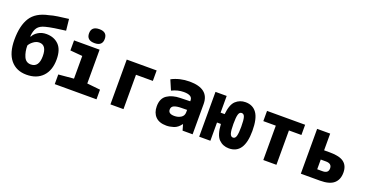

<svg xmlns="http://www.w3.org/2000/svg" viewBox="-33 -1496 4267 2226"><g transform="rotate(20 2100.0 -383.0)"><path d="M568 -276Q568 -397 510 -455Q452 -513 357 -513Q300 -513 256.5 -486Q213 -459 196 -423H189Q194 -494 221.5 -532.5Q249 -571 315 -587Q351 -597 422.5 -608.5Q494 -620 557 -627L542 -767Q466 -758 408.5 -749.5Q351 -741 309 -728Q155 -697 92 -598Q29 -499 29 -325Q29 -162 100.5 -76Q172 10 298 10Q424 10 496 -65.5Q568 -141 568 -276ZM193 -312Q207 -340 241.5 -366Q276 -392 314 -392Q404 -392 404 -257Q404 -119 305 -119Q244 -119 218.5 -177.5Q193 -236 193 -312Z M1011 -690Q1011 -776 915 -776Q817 -776 817 -690Q817 -604 915 -604Q1011 -604 1011 -690ZM1160 0V-119L997 -136V-553H682V-429L833 -416V-136L645 -119V0Z M1493 0V-424H1701V-553H1332V0Z M1998 -179Q1998 -216 2031.5 -229.5Q2065 -243 2120 -243L2189 -244V-215Q2189 -171 2154 -149Q2119 -127 2073 -127Q1998 -127 1998 -179ZM2198 -71H2202L2222 0H2346V-374Q2346 -563 2105 -563Q1985 -563 1885 -511L1937 -390Q2009 -426 2084 -426Q2189 -426 2189 -363V-350L2068 -347Q1970 -345 1907 -303Q1844 -261 1844 -164Q1844 -84 1889.5 -37Q1935 10 2024 10Q2065 10 2113 -5Q2161 -20 2198 -71Z M2795 10Q2984 10 2984 -273Q2984 -424 2936 -492Q2888 -560 2797 -560Q2727 -560 2677 -514Q2627 -468 2615 -347H2565V-553H2427V0H2565V-225H2613Q2621 -90 2671 -40Q2721 10 2795 10ZM2749 -275Q2749 -357 2759.5 -392Q2770 -427 2797 -427Q2825 -427 2835.5 -392.5Q2846 -358 2846 -274Q2846 -198 2836 -161Q2826 -124 2798 -124Q2771 -124 2760 -158.5Q2749 -193 2749 -275Z M3380 0V-424H3534V-550H3064V-424H3218V0Z M3917 0Q4034 0 4087.5 -46.5Q4141 -93 4141 -179Q4141 -264 4087.5 -305.5Q4034 -347 3916 -347H3842V-553H3681V0ZM3842 -233H3906Q3979 -233 3979 -173Q3979 -113 3908 -113H3842Z"/></g></svg>

Font: Noto Sans Mono UI ExtraBold
Style: Regular
Weight: 800
Designer: Monotype Design team
Foundry: Monotype Imaging Inc.
Version: 1.000